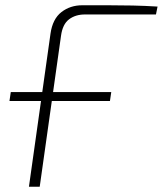

<svg xmlns="http://www.w3.org/2000/svg" viewBox="-20 -710 619 730"><path d="M16 -326 21 -360H403L398 -326ZM293 -690Q342 -690 389.5 -690Q437 -690 484.5 -689Q532 -688 579 -685L573 -655H303Q267 -655 242.5 -636.5Q218 -618 212 -574L131 0H90L172 -582Q180 -638 213.5 -664Q247 -690 293 -690Z"/></svg>

Font: Exo 2 ExtraLight
Style: Italic
Weight: 250
Italic angle: -8°
Designer: Natanael Gama
Foundry: Natanael Gama
Version: Version 2.010